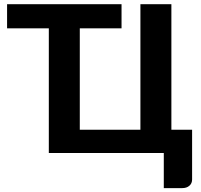

<svg xmlns="http://www.w3.org/2000/svg" viewBox="-20 -746 982 936"><path d="M916.5 -113.5V129Q916.5 148 903.2 159.5Q890 171 869 171H778.5V0H218V-608H14.5V-725.5H572.5V-608H369V-113.5H664.5V-725.5H815.5V-113.5Z"/></svg>

Font: Lato 2
Style: Regular
Weight: 800
Designer: Lukasz Dziedzic with Adam Twardoch and Botio Nikoltchev
Foundry: tyPoland Lukasz Dziedzic
Version: Version 2.015; 2015-08-06; http://www.latofonts.com/